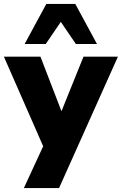

<svg xmlns="http://www.w3.org/2000/svg" viewBox="-40 -782 623 982"><path d="M82 180 197 -69V3L-20 -492H167L291 -170H257L387 -492H563L262 180ZM86 -557 197 -762H345L456 -557H348L271 -670L194 -557Z"/></svg>

Font: Nunito Sans 12pt ExtraLight 12pt Black
Style: Regular
Weight: 900
Version: Version 3.101;gftools[0.9.27]